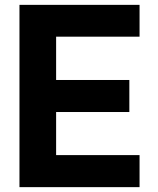

<svg xmlns="http://www.w3.org/2000/svg" viewBox="-20 -770 650 790"><path d="M210.9 -619.1V-440.9H512.2V-309.1H210.9V-131.8H554.2V0H60.1V-750H554.2V-619.1Z"/></svg>

Font: Oakes Grotesk
Style: Bold
Weight: 700
Designer: Samuel Oakes
Foundry: Samuel Oakes
Version: Version 1.0 | wf-rip DC20170320